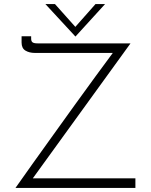

<svg xmlns="http://www.w3.org/2000/svg" viewBox="-20 -923 743 943"><path d="M56 0Q91 -50 138.5 -116.5Q186 -183 239.5 -257.5Q293 -332 346.5 -406.5Q400 -481 448.5 -547Q497 -613 534 -663H152Q124 -663 105 -674.5Q86 -686 86 -714V-745H133V-733Q133 -720 140 -715Q147 -710 164 -710H621L141 -47H645V0ZM250 -903 350 -791 449 -903H496L351 -744H350L203 -903Z"/></svg>

Font: Synthetic Light
Style: Regular
Weight: 300
Designer: Santiago Orozco
Foundry: Typemade
Version: Version 2.000; ttfautohint (v1.8.4.7-5d5b)